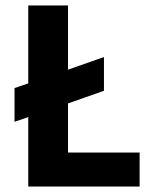

<svg xmlns="http://www.w3.org/2000/svg" viewBox="-20 -680 537 700"><path d="M83 0V-253L33 -236V-359L83 -376V-660H228V-426L359 -472V-349L228 -303V-124H489V0Z"/></svg>

Font: Bricolage Grotesque 48pt Bricolage Grotesque 48pt Regular
Style: Bold
Weight: 700
Designer: Mathieu Triay
Foundry: Atelier Triay
Version: Version 1.000; ttfautohint (v1.8.4.7-5d5b);gftools[0.9.32]